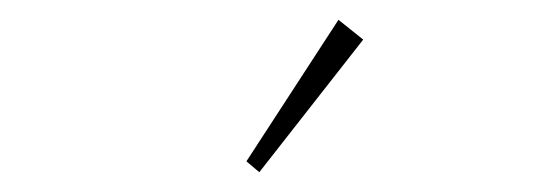

<svg xmlns="http://www.w3.org/2000/svg" viewBox="-20 -701 540 194"><path d="M242 -527 229 -538 322 -681 347 -661Z"/></svg>

Font: Inconsolata ExtraLight
Style: Regular
Weight: 200
Monospace: yes
Designer: Raph Levien, Cyreal, Brenton Simpson
Foundry: Raph Levien, Cyreal, Google
Version: Version 3.001; ttfautohint (v1.8.2.53-6de2)